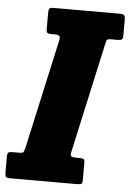

<svg xmlns="http://www.w3.org/2000/svg" viewBox="-93 -790 563 830"><g transform="rotate(5 188.0 -375.0)"><path d="M-39.5 -25V-92Q-39.5 -106.5 -34.5 -110Q-29.5 -113.5 -15.5 -113.5H11.5Q26.5 -113.5 30 -117.5Q33.5 -121.5 37 -136.5L142 -611Q145.5 -626 140.8 -631.2Q136 -636.5 119.5 -636.5H107Q93 -636.5 88.5 -640Q84 -643.5 84 -658V-724.5Q84 -740.5 87.5 -745.2Q91 -750 107 -750H391.5Q407.5 -750 412 -745.2Q416.5 -740.5 416.5 -725V-660.5Q416.5 -644.5 412 -640.5Q407.5 -636.5 392 -636.5H365Q348.5 -636.5 346.2 -631.2Q344 -626 341 -611.5L236 -135Q232.5 -120 238.8 -116.8Q245 -113.5 262 -113.5H273Q286.5 -113.5 291.5 -110.5Q296.5 -107.5 296.5 -94.5V-23.5Q296.5 -8 292.8 -4Q289 0 274 0H-16.5Q-32 0 -35.8 -4.5Q-39.5 -9 -39.5 -25Z"/></g></svg>

Font: Besley* Condensed Heavy
Style: Italic
Weight: 800
Width: 3
Italic angle: -13°
Designer: Owen Earl
Foundry: indestructible type*
Version: Version 3.000; ttfautohint (v1.8.3)